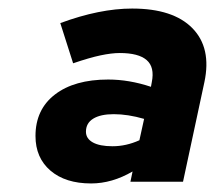

<svg xmlns="http://www.w3.org/2000/svg" viewBox="-20 -731 503 449"><path d="M193 -302Q133 -302 98 -332Q63 -362 63 -413Q63 -475 108.5 -510Q154 -545 233 -545Q282 -545 333 -528L335 -539Q342 -574 323 -590.5Q304 -607 260 -607Q241 -607 215 -601.5Q189 -596 151 -583L121 -677Q167 -694 209 -702.5Q251 -711 289 -711Q385 -711 430 -665Q475 -619 458 -539L408 -306H285L290 -330Q242 -302 193 -302ZM243 -389Q275 -389 306 -403L317 -453Q279 -464 246 -464Q215 -464 198 -453.5Q181 -443 181 -423Q181 -407 197 -398Q213 -389 243 -389Z"/></svg>

Font: Red Hat Text VF
Style: Italic
Weight: 300
Italic angle: -12°
Designer: Pentagram, MCKL
Foundry: Pentagram, MCKL
Version: Version 1.023